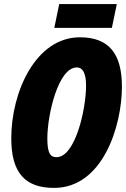

<svg xmlns="http://www.w3.org/2000/svg" viewBox="-20 -907 615 937"><path d="M245 -771H526L550 -887H269ZM244 10C481 10 575 -291 575 -484C575 -642 514 -725 370 -725C154 -725 35 -458 35 -232C35 -65 101 10 244 10ZM256 -140C227 -140 211 -157 211 -231C211 -347 264 -578 355 -578C384 -578 400 -549 400 -489C400 -373 347 -140 256 -140Z"/></svg>

Font: Noto Sans UI Condensed Black
Style: Italic
Weight: 900
Width: 3
Italic angle: -192°
Designer: Monotype Design Team
Foundry: Monotype Imaging Inc.
Version: Version 1.901